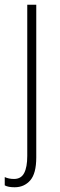

<svg xmlns="http://www.w3.org/2000/svg" viewBox="-38 -600 252 810"><path d="M24 190Q10 190 -0.5 188Q-11 186 -18 182V147Q-1 155 21 155Q51 155 64 130Q77 105 77 58V-580H115V64Q115 132 89.5 161Q64 190 24 190Z"/></svg>

Font: Noto Sans Tamil UI Condensed ExtraLight
Style: Regular
Weight: 200
Width: 3
Designer: Jelle Bosma - Monotype Design Team
Foundry: Monotype Imaging Inc.
Version: Version 2.004; ttfautohint (v1.8.4.7-5d5b)